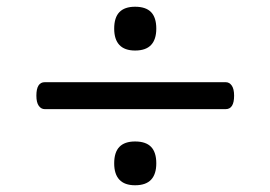

<svg xmlns="http://www.w3.org/2000/svg" viewBox="-20 -722 803 570"><path d="M113 -398Q102 -398 95 -408Q88 -418 88 -438Q88 -478 113 -478H650Q661 -478 668 -468Q675 -458 675 -438Q675 -398 650 -398ZM381 -172Q350 -172 334.5 -188.5Q319 -205 319 -237Q319 -270 334.5 -286Q350 -302 381 -302Q413 -302 428.5 -286Q444 -270 444 -237Q444 -205 428.5 -188.5Q413 -172 381 -172ZM381 -572Q350 -572 334.5 -588.5Q319 -605 319 -637Q319 -670 334.5 -686Q350 -702 381 -702Q413 -702 428.5 -686Q444 -670 444 -637Q444 -605 428.5 -588.5Q413 -572 381 -572Z"/></svg>

Font: Playwrite FR Moderne
Style: Regular
Weight: 400
Designer: Veronika Burian, José Scaglione
Foundry: TypeTogether
Version: Version 1.002